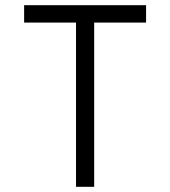

<svg xmlns="http://www.w3.org/2000/svg" viewBox="-20 -720 656 740"><path d="M273 0V-633H73V-700H543V-633H343V0Z"/></svg>

Font: Overpass Mono Light Light
Style: Regular
Weight: 300
Monospace: yes
Version: Version 4.000